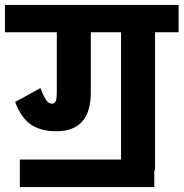

<svg xmlns="http://www.w3.org/2000/svg" viewBox="-30 -687 740 774"><path d="M690 -557H595V0H592V67H50V-44H458V-557H336V-314Q336 -158 197 -158Q134 -158 94.5 -185Q55 -212 31 -276L133 -332Q145 -300 155.5 -284.5Q166 -269 179 -269Q191 -269 195 -279.5Q199 -290 199 -315V-557H-10V-667H690Z"/></svg>

Font: Biryani ExtraBold
Style: Regular
Weight: 800
Designer: Dan Reynolds and Mathieu Reguer
Foundry: Dan Reynolds and Mathieu Reguer
Version: Version 1.004; ttfautohint (v1.1) -l 5 -r 5 -G 72 -x 0 -D la